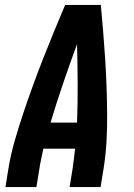

<svg xmlns="http://www.w3.org/2000/svg" viewBox="-20 -755 540 775"><path d="M2 0 14 -74Q23 -130 39 -185.5Q55 -241 73.5 -296.5Q92 -352 112 -407Q132 -462 153.5 -517Q175 -572 197.5 -626.5Q220 -681 243 -735H387Q392 -681 396.5 -626.5Q401 -572 404.5 -517Q408 -462 410 -407Q412 -352 412.5 -296.5Q413 -241 410 -185.5Q407 -130 398 -74L386 0H261L273 -74Q276 -94 278.5 -114.5Q281 -135 283 -155H155Q151 -135 146.5 -114.5Q142 -94 139 -74L127 0ZM184 -260H291Q294 -340 293.5 -419Q293 -498 291 -577Q262 -498 235 -419Q208 -340 184 -260Z"/></svg>

Font: Iosevka Curly Extrabold
Style: Italic
Weight: 800
Italic angle: -9°
Monospace: yes
Designer: Belleve Invis
Foundry: Belleve Invis
Version: Version 22.1.2; ttfautohint (v1.8.4)